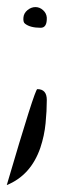

<svg xmlns="http://www.w3.org/2000/svg" viewBox="-41 -371 186 553"><path d="M66.4 -114.3Q93.8 -114.3 93.8 -83Q93.8 -51.8 90.3 -16.1Q86.9 19.5 75.2 54.7Q47.9 133.8 -21.5 162.1Q59.6 -114.3 66.4 -114.3ZM31.2 -302.7Q25.4 -306.6 26.4 -319.8Q27.3 -333 38.1 -341.8Q48.8 -350.6 61 -350.6Q73.2 -350.6 83 -341.8Q92.8 -333 93.8 -320.3Q94.7 -291 76.2 -291Q45.9 -291 31.2 -302.7Z"/></svg>

Font: Architects Daughter
Style: Regular
Weight: 400
Designer: Kimberly Geswein
Foundry: Kimberly Geswein
Version: Version 1.002 2010